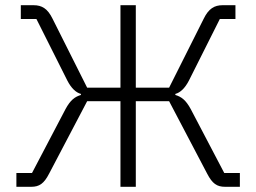

<svg xmlns="http://www.w3.org/2000/svg" viewBox="-20 -718 985 738"><path d="M43 -53H103L232 -299C251 -334 268 -346 291 -353V-357C272 -362 254 -379 239 -408L120 -645H60V-698H109C141 -698 163 -685 182 -646L315 -381H443V-698H502V-381H630L763 -646C782 -685 804 -698 836 -698H885V-645H825L706 -408C691 -379 673 -362 654 -357V-353C677 -346 694 -334 713 -299L842 -53H902V0H845C814 0 796 -12 776 -51L630 -329H502V0H443V-329H315L169 -51C149 -12 131 0 100 0H43Z"/></svg>

Font: Plexus Sans Light
Style: Regular
Weight: 300
Version: Version 2.001;PS 002.001;hotconv 1.0.70;makeotf.lib2.5.58329